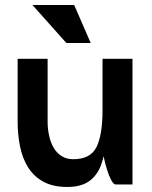

<svg xmlns="http://www.w3.org/2000/svg" viewBox="-20 -734 606 764"><path d="M275.2 -714 341 -562.8H244.2L109.2 -714ZM169.5 -500V-249.8H50.2V-500ZM169.5 -250.2Q169.5 -220 175.8 -192.5Q182 -165 194.4 -144.6Q206.8 -124.2 226 -112.4Q245.2 -100.5 271.5 -100.5Q340.2 -100.5 364.1 -149.1Q388 -197.8 388 -296.2Q388 -296.2 397.4 -296.2Q406.8 -296.2 406.8 -296.2Q406.8 -230.5 402 -174.4Q397.2 -118.2 381.9 -76.9Q366.5 -35.5 334.4 -12.8Q302.2 10 247.5 10Q190.8 10 152.5 -11Q114.2 -32 91.8 -68.1Q69.2 -104.2 59.8 -151Q50.2 -197.8 50.2 -250.2ZM507.2 -500V0H440.5Q431.8 0 422.5 -17.5Q413.2 -35 405.4 -60.4Q397.5 -85.8 392.8 -109.8Q388 -133.8 388 -145.8V-500Z"/></svg>

Font: Haskoy
Style: Regular
Weight: 400
Designer: Ertekin Erdin
Foundry: Ertekin Erdin
Version: Version 1.500